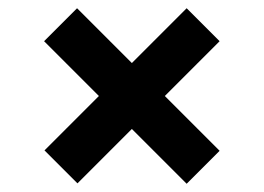

<svg xmlns="http://www.w3.org/2000/svg" viewBox="-20 -543 640 466"><path d="M87 -443 220 -310 88 -178 168 -98 300 -230 433 -97 513 -177 380 -310 513 -443 433 -523 300 -390 167 -523Z"/></svg>

Font: CommitMono
Style: Bold
Weight: 700
Monospace: yes
Designer: Eigil Nikolajsen
Foundry: Eigil Nikolajsen
Version: Version 1.143